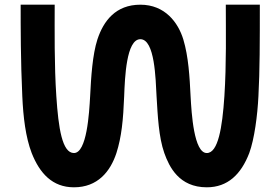

<svg xmlns="http://www.w3.org/2000/svg" viewBox="-20 -783 1195 818"><path d="M861 15C743 15 701 -72 680 -131C656 -199 652 -290 647 -373C643 -446 640 -616 578 -616C518 -616 512 -452 509 -373C505 -272 498 -200 476 -131C450 -52 396 15 295 15C203 15 149 -45 115 -131C89 -199 79 -284 75 -373C68 -522 68 -668 68 -763H213C213 -655 211 -506 220 -373C229 -237 245 -131 295 -131C350 -131 360 -300 364 -373C368 -455 374 -550 395 -615C421 -694 473 -763 578 -763C683 -763 739 -687 761 -615C783 -542 788 -455 792 -373C796 -300 806 -131 861 -131C909 -131 927 -238 936 -373C945 -514 942 -648 942 -763H1087C1087 -610 1087 -481 1081 -373C1077 -292 1064 -191 1042 -131C1007 -40 950 15 861 15Z"/></svg>

Font: Swile Sans
Style: Bold
Weight: 700
Designer: Lord
Foundry: Lord
Version: Version 1.477;FEAKit 1.0